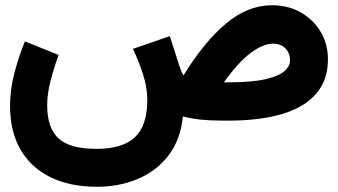

<svg xmlns="http://www.w3.org/2000/svg" viewBox="-20 -463 1297 737"><path d="M205.1 -252Q188 -206.1 174.6 -155Q161.1 -104 161.1 -59.1Q161.1 27.8 204.3 68.1Q247.6 108.4 350.6 108.4Q449.2 108.4 497.1 64.5Q544.9 20.5 545.4 -78.1Q545.4 -127.9 528.6 -179.2Q511.7 -230.5 490.2 -275.4L631.8 -324.2L669.9 -206.1Q676.8 -185.5 684.1 -173.3Q764.2 -303.2 847.9 -373Q931.6 -442.9 1024.4 -442.9Q1085.4 -442.9 1134 -415.5Q1182.6 -388.2 1210.7 -341.1Q1238.8 -293.9 1238.8 -235.4Q1238.8 -154.3 1192.6 -102.1Q1146.5 -49.8 1061.3 -24.9Q976.1 0 857.9 0H833Q740.2 0 682.1 -16.1Q672.9 73.7 626.7 133.8Q580.6 193.8 509 223.9Q437.5 253.9 352.1 253.9Q249 253.9 174.3 217.5Q99.6 181.2 59.1 111.8Q18.6 42.5 18.6 -56.6Q18.6 -118.7 35.2 -182.4Q51.8 -246.1 75.7 -304.2ZM856 -147Q946.8 -147 998.5 -158.9Q1050.3 -170.9 1071.8 -189.9Q1093.3 -209 1093.3 -231Q1093.3 -259.3 1075.7 -277.3Q1058.1 -295.4 1027.3 -295.4Q990.2 -295.4 942.6 -260Q895 -224.6 839.4 -147Z"/></svg>

Font: Vazir Black UI
Style: Black-UI
Weight: 900
Designer: Saber Rastikerdar
Foundry: Saber Rastikerdar
Version: Version 30.1.0